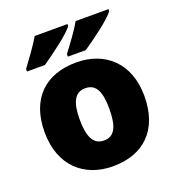

<svg xmlns="http://www.w3.org/2000/svg" viewBox="-139 -877 915 998"><g transform="rotate(-20 318.5 -378.0)"><path d="M573 -756V-766H391C367 -721 318 -658 290 -620V-606H389C441 -641 552 -721 573 -756ZM346 -756V-766H165C139 -721 92 -658 64 -620V-606H163C214 -641 325 -721 346 -756ZM594 -278C594 -461 479 -563 320 -563C147 -563 42 -461 42 -278C42 -93 157 10 317 10C489 10 594 -93 594 -278ZM236 -278C236 -372 260 -421 318 -421C378 -421 400 -372 400 -278C400 -183 378 -132 319 -132C259 -132 236 -183 236 -278Z"/></g></svg>

Font: Noto Sans Sinhala UI Black
Style: Regular
Weight: 900
Designer: Jelle Bosma - Monotype Design Team
Foundry: Monotype Imaging Inc.
Version: Version 2.006